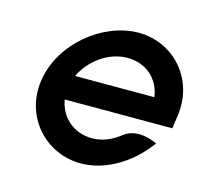

<svg xmlns="http://www.w3.org/2000/svg" viewBox="-77 -547 682 643"><g transform="rotate(15 264.5 -225.5)"><path d="M55 -226C34 -95 131 11 254 11C335 11 418 -37 473 -109L481 -119L471 -123C470 -123 410 -152 365 -117C337 -94 303 -80 269 -80C205 -80 157 -122 147 -182H520L526 -224C547 -356 452 -462 329 -462C206 -462 76 -357 55 -226ZM160 -267C189 -327 250 -371 315 -371C380 -371 427 -328 435 -267Z"/></g></svg>

Font: Charger Pro
Style: ExBdNarObl
Weight: 400
Designer: Jasper
Foundry: Cannot Into Space Fonts
Version: Version 1.09